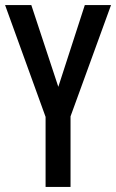

<svg xmlns="http://www.w3.org/2000/svg" viewBox="-20 -785 456 754"><path d="M209 -444 313 -765H416L257 -328V-51H159V-326L0 -765H103Z"/></svg>

Font: Noto Sans Tamil UI ExtraCondensed Medium
Style: Regular
Weight: 500
Width: 2
Designer: Jelle Bosma - Monotype Design Team
Foundry: Monotype Imaging Inc.
Version: Version 2.004; ttfautohint (v1.8.4.7-5d5b)